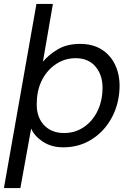

<svg xmlns="http://www.w3.org/2000/svg" viewBox="-34 -740 676 980"><path d="M-14 220 152 -720H236L185 -425Q215 -461 261.5 -488.5Q308 -516 375 -516Q441 -516 487 -486Q533 -456 556 -404Q579 -352 576 -287Q572 -202 533.5 -134Q495 -66 431.5 -27Q368 12 289 12Q228 12 184.5 -17Q141 -46 125 -84L70 220ZM293 -61Q347 -61 390.5 -89Q434 -117 460 -166Q486 -215 489 -278Q493 -351 456 -397Q419 -443 353 -443Q298 -443 253.5 -414Q209 -385 182.5 -335.5Q156 -286 154 -223Q149 -149 187.5 -105Q226 -61 293 -61Z"/></svg>

Font: DM Sans Italic
Style: Regular
Weight: 400
Italic angle: -10°
Designer: Colophon Foundry, Jonny Pinhorn
Foundry: Colophon Foundry
Version: Version 4.004; ttfautohint (v1.8.4.7-5d5b)